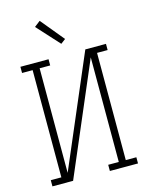

<svg xmlns="http://www.w3.org/2000/svg" viewBox="-140 -1055 879 1140"><g transform="rotate(-15 300.0 -484.5)"><path d="M37 0V-38H102V-697H37V-735H210V-697H145V-54L436 -735H563V-697H498V-38H563V0H390V-38H455V-681L164 0ZM307 -804 182 -941 218 -969 336 -826Z"/></g></svg>

Font: Iosevka Curly Slab XLtEx
Style: Regular
Weight: 200
Width: 7
Monospace: yes
Designer: Belleve Invis
Foundry: Belleve Invis
Version: Version 11.1.0; ttfautohint (v1.8.3)